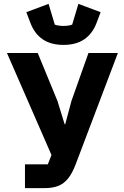

<svg xmlns="http://www.w3.org/2000/svg" viewBox="-20 -972 640 992"><path d="M109 -123H227L246 -171L16 -698H175L277 -450L314 -330H317L349 -450L437 -698H589L371 -123Q353 -76 331.5 -49.5Q310 -23 281 -11.5Q252 0 209 0H109ZM137 -854 116 -909 231 -952 263 -845Q269 -842 282 -840Q295 -838 308 -838Q321 -838 334 -840Q347 -842 353 -845L385 -952L500 -909L479 -854Q458 -798 415.5 -769Q373 -740 308 -740Q243 -740 200.5 -769Q158 -798 137 -854Z"/></svg>

Font: iA Writer Quattro V
Style: Regular
Weight: 400
Designer: Mike Abbink, Paul van der Laan, Pieter van Rosmalen, Oliver Reichenstein
Foundry: Information Architects Inc.
Version: Version 2.000